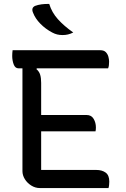

<svg xmlns="http://www.w3.org/2000/svg" viewBox="-20 -955 640 975"><path d="M183 0Q159 0 138.5 -13Q118 -26 106 -45.5Q94 -65 94 -86V-608H74Q57 -608 49.5 -628Q42 -648 42 -671Q42 -678 42.5 -685.5Q43 -693 44 -700H489Q508 -700 517.5 -690Q527 -680 530.5 -666.5Q534 -653 534 -642Q534 -632 533 -623.5Q532 -615 529 -608H167L165 -604Q179 -592 184 -575.5Q189 -559 189 -534V-371H420Q444 -371 455.5 -351.5Q467 -332 467 -308Q467 -302 466.5 -297Q466 -292 465 -288H189V-92H469Q498 -92 516.5 -78.5Q535 -65 535 -33Q535 -25 534 -15.5Q533 -6 531 0ZM230 -935Q243 -892 274 -857.5Q305 -823 352 -790Q338 -783 325 -780Q312 -777 298 -777Q283 -777 270.5 -780Q258 -783 245 -790Q211 -808 185 -834.5Q159 -861 148 -890Q137 -915 158 -925Q187 -936 230 -935Z"/></svg>

Font: Recursive Mn Csl St
Style: Regular
Weight: 400
Monospace: yes
Version: Version 1.079;hotconv 1.0.112;makeotfexe 2.5.65598; ttfautoh